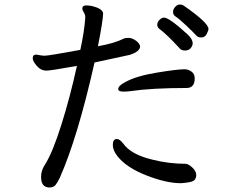

<svg xmlns="http://www.w3.org/2000/svg" viewBox="-20 -803 1040 851"><path d="M782 9Q717 9 629 -25.5Q541 -60 501 -110Q480 -137 480 -160Q480 -187 498 -187Q510 -187 526 -167Q560 -118 657 -95Q729 -77 803 -77Q816 -76 833 -60Q850 -44 850 -26Q849 -8 836.5 -1Q824 6 782 9ZM527 -397Q504 -397 504 -408Q504 -423 535 -439Q583 -466 674.5 -481Q766 -496 797 -496Q815 -496 829 -485.5Q843 -475 843 -456Q843 -413 807 -413Q653 -413 558 -399Q543 -397 527 -397ZM776 -589Q720 -650 689 -673Q677 -681 677 -694Q677 -705 687 -715Q697 -725 707 -725Q730 -725 812 -650Q834 -629 834 -611Q834 -600 825 -589.5Q816 -579 800 -579Q784 -579 776 -589ZM199 28Q162 28 162 -19Q162 -47 179 -73Q213 -126 252 -250Q291 -374 321 -511Q205 -490 186 -490Q161 -490 143 -511Q125 -532 125 -545Q125 -561 141 -561Q145 -561 165 -557L177 -556Q196 -556 336 -582Q354 -664 358 -726Q358 -738 351.5 -748Q345 -758 345 -765Q345 -779 362 -779Q373 -779 389 -776Q433 -765 437 -745Q437 -714 414 -598Q488 -611 531 -633Q538 -635 551 -635Q565 -635 581.5 -623.5Q598 -612 601 -598Q601 -575 556 -560L399 -526Q324 -193 245 -15Q235 6 226 17Q217 28 199 28ZM872 -637Q857 -637 849 -646.5Q841 -656 808 -687.5Q775 -719 758 -730Q747 -737 747 -750Q747 -762 756.5 -772.5Q766 -783 777 -783Q787 -783 793 -779Q904 -702 904 -675Q904 -667 896 -652Q888 -637 872 -637Z"/></svg>

Font: LXGW WenKai Lite Medium
Style: Regular
Weight: 500
Designer: LXGW / Fontworks Inc.
Foundry: LXGW / Fontworks Inc.
Version: Version 1.511; March 25, 2025